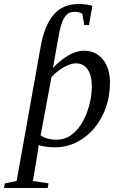

<svg xmlns="http://www.w3.org/2000/svg" viewBox="-79 -724 599 958"><path d="M470 -308 469 -306Q469 -220 432 -147Q394 -72 332 -31Q269 11 196 11Q174 11 150 8Q128 5 114 0L108 44L85 179L163 191L159 214H-59L-55 191L4 179L124 -492Q143 -598 189 -651Q234 -704 314 -704Q352 -704 382 -695L365 -599H341L332 -655Q319 -665 291 -665Q260 -665 242 -636Q224 -608 212 -535L185 -385Q269 -471 339 -471Q398 -471 434 -428Q470 -384 470 -308ZM124 -50H122Q153 -27 205 -27Q253 -27 292 -63Q331 -99 355 -163Q379 -228 379 -294Q379 -348 358 -378Q337 -408 300 -408Q274 -408 240 -389Q204 -368 178 -340Z"/></svg>

Font: Libra Serif Modern
Style: Italic
Weight: 400
Italic angle: -12°
Designer: Stefan Peev, Context Ltd
Foundry: Stefan Peev, Context Ltd
Version: Version 1.000